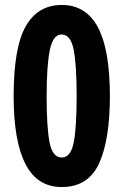

<svg xmlns="http://www.w3.org/2000/svg" viewBox="-20 -744 497 774"><path d="M229 10Q130 10 82.5 -83Q35 -176 35 -356Q35 -553 84 -638.5Q133 -724 229 -724Q327 -724 375 -633.5Q423 -543 423 -356Q423 -181 379.5 -85.5Q336 10 229 10ZM229 -109Q265 -109 277 -169Q289 -229 289 -356Q289 -482 277 -543.5Q265 -605 228 -605Q194 -605 181 -543Q168 -481 168 -356Q168 -229 180 -169Q192 -109 229 -109Z"/></svg>

Font: Noto Sans Devanagari UI ExtraCondensed
Style: Bold
Weight: 700
Width: 2
Designer: Jelle Bosma - Monotype Design Team
Foundry: Monotype Imaging Inc.
Version: Version 2.004